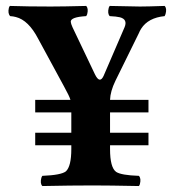

<svg xmlns="http://www.w3.org/2000/svg" viewBox="-20 -622 580 644"><path d="M478 -176.8V-134.8H349.1V-122.1Q349.1 -60.1 369.6 -45.4Q386.7 -34.2 445.8 -32.2Q454.1 -23.9 449.2 -4.4Q447.8 0 445.8 2Q345.2 0 292 0Q219.2 0 122.1 2Q113.8 -6.3 118.7 -25.4Q120.1 -29.8 122.1 -32.2Q185.5 -34.7 201.2 -47.4Q219.2 -64.5 219.2 -122.1V-134.8H98.1V-176.8H219.2V-245.1H98.1V-287.1H216.3Q212.4 -300.3 194.8 -332L107.9 -492.2Q75.7 -554.2 33.2 -564.9Q23.9 -567.4 14.2 -567.9Q5.4 -576.7 9.8 -595.7Q11.2 -600.1 13.2 -602.1Q73.2 -600.1 149.9 -600.1Q189.9 -600.1 269 -602.1Q277.3 -593.8 272.5 -574.7Q271 -570.3 269 -567.9Q217.3 -564.9 217.3 -549.3Q217.8 -542.5 223.1 -530.8L298.3 -373Q314.5 -339.4 327.6 -367.7Q328.1 -369.1 328.6 -370.1L397.9 -530.8Q408.7 -557.1 382.3 -564Q370.6 -566.9 348.1 -567.9Q339.8 -576.2 344.7 -595.7Q346.2 -600.1 348.1 -602.1Q428.2 -600.1 449.2 -600.1Q473.1 -600.1 532.2 -602.1Q540.5 -593.8 535.2 -574.7Q533.7 -570.3 532.2 -567.9Q477.1 -562.5 453.6 -525.9Q448.7 -518.1 445.3 -509.8L367.2 -351.1Q350.1 -315.9 349.1 -287.1H478V-245.1H349.1V-176.8Z"/></svg>

Font: Linux Libertine O
Style: Bold
Weight: 700
Designer: Philipp H. Poll
Foundry: Philipp H. Poll
Version: Version 5.0.0